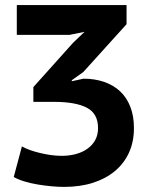

<svg xmlns="http://www.w3.org/2000/svg" viewBox="-20 -720 588 754"><path d="M222 -108Q252 -108 278 -115Q304 -122 323.5 -136Q343 -150 354 -170Q365 -190 365 -217Q365 -274 321 -297Q277 -320 192 -320H111V-378L267 -552L312 -595L253 -583H46V-700H477V-625L307 -437L262 -405V-401L308 -411Q352 -411 388.5 -398.5Q425 -386 451 -362Q477 -338 491.5 -301.5Q506 -265 506 -217Q506 -163 486.5 -120.5Q467 -78 431 -48Q395 -18 344.5 -2Q294 14 231 14Q209 14 182 11.5Q155 9 128 4.5Q101 0 76 -7.5Q51 -15 34 -25L66 -145Q80 -137 98.5 -130.5Q117 -124 138 -119Q159 -114 180.5 -111Q202 -108 222 -108Z"/></svg>

Font: PT Sans
Style: Bold
Weight: 700
Version: Version 2.003W OFL; ttfautohint (v1.6)